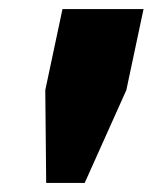

<svg xmlns="http://www.w3.org/2000/svg" viewBox="-20 -749 337 424"><path d="M82 -345 80 -550 118 -729H297L259 -550L167 -345Z"/></svg>

Font: Hubot Sans Condensed ExtraLight Black
Style: Italic
Weight: 900
Italic angle: -12.0243°
Version: Version 2.000